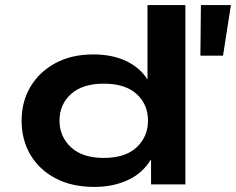

<svg xmlns="http://www.w3.org/2000/svg" viewBox="-20 -725 928 755"><path d="M351 10Q262 10 198 -24Q134 -58 99.5 -116.5Q65 -175 65 -251Q65 -325 99.5 -383.5Q134 -442 197.5 -476.5Q261 -511 347 -511Q421 -511 476 -485Q531 -459 560 -412V-705H709V0H574V-97H573Q540 -43 482 -16.5Q424 10 351 10ZM388 -104Q473 -104 517.5 -146Q562 -188 562 -251Q562 -314 517.5 -355Q473 -396 388 -396Q304 -396 259 -355Q214 -314 214 -251Q214 -188 259 -146Q304 -104 388 -104ZM768 -506 770 -705H888L857 -506Z"/></svg>

Font: Nunito Sans 7pt Expanded
Style: Bold
Weight: 700
Width: 7
Designer: Vernon Adams
Foundry: Vernon Adams
Version: Version 3.101;gftools[0.9.27]